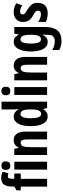

<svg xmlns="http://www.w3.org/2000/svg" viewBox="1058 -1864 1045 3202"><g transform="rotate(-90 1581.0 -262.5)"><path d="M289 -439H201V0H70V-439H8V-508L70 -547V-564Q70 -668 103 -716.5Q136 -765 212 -765Q241 -765 264.5 -760Q288 -755 319 -743L291 -645Q277 -649 264.5 -652Q252 -655 240 -655Q219 -655 210 -636.5Q201 -618 201 -573V-547H289Z M420 -762Q491 -762 491 -687Q491 -614 420 -614Q349 -614 349 -687Q349 -762 420 -762ZM485 -547V0H354V-547Z M844 -557Q913 -557 950.5 -507Q988 -457 988 -362V0H858V-324Q858 -382 846 -411.5Q834 -441 802 -441Q760 -441 744 -401Q728 -361 728 -263V0H598V-547H701L715 -477H723Q760 -557 844 -557Z M1241 10Q1163 10 1121 -65Q1079 -140 1079 -274Q1079 -407 1120.5 -482Q1162 -557 1237 -557Q1314 -557 1357 -477H1361Q1359 -508 1358 -531Q1357 -554 1357 -570V-760H1487V0H1383L1364 -59H1357Q1332 -23 1306 -6.5Q1280 10 1241 10ZM1281 -99Q1320 -99 1338.5 -137Q1357 -175 1357 -257V-288Q1357 -369 1338.5 -406.5Q1320 -444 1280 -444Q1211 -444 1211 -275Q1211 -99 1281 -99Z M1665 -762Q1736 -762 1736 -687Q1736 -614 1665 -614Q1594 -614 1594 -687Q1594 -762 1665 -762ZM1730 -547V0H1599V-547Z M2089 -557Q2158 -557 2195.5 -507Q2233 -457 2233 -362V0H2103V-324Q2103 -382 2091 -411.5Q2079 -441 2047 -441Q2005 -441 1989 -401Q1973 -361 1973 -263V0H1843V-547H1946L1960 -477H1968Q2005 -557 2089 -557Z M2486 -557Q2524 -557 2551.5 -539Q2579 -521 2602 -477H2609L2620 -547H2732V-28Q2732 101 2676.5 170.5Q2621 240 2498 240Q2454 240 2418 230.5Q2382 221 2349 202V87Q2389 109 2424.5 118.5Q2460 128 2494 128Q2545 128 2573.5 103Q2602 78 2602 16V7Q2602 -10 2603 -32Q2604 -54 2607 -73H2602Q2580 -30 2551.5 -10Q2523 10 2482 10Q2408 10 2366 -64Q2324 -138 2324 -270Q2324 -407 2367 -482Q2410 -557 2486 -557ZM2525 -444Q2456 -444 2456 -268Q2456 -184 2473.5 -143Q2491 -102 2527 -102Q2602 -102 2602 -252V-279Q2602 -366 2583.5 -405Q2565 -444 2525 -444Z M3135 -160Q3135 -76 3089 -33Q3043 10 2960 10Q2880 10 2817 -21V-147Q2844 -129 2878.5 -116Q2913 -103 2949 -103Q3005 -103 3005 -153Q3005 -174 2990 -191Q2975 -208 2923 -235Q2872 -263 2844 -302.5Q2816 -342 2816 -402Q2816 -474 2861 -515.5Q2906 -557 2984 -557Q3024 -557 3059 -546Q3094 -535 3129 -514L3093 -414Q3070 -430 3044 -440.5Q3018 -451 2991 -451Q2942 -451 2942 -408Q2942 -394 2948 -383.5Q2954 -373 2971 -361Q2988 -349 3022 -328Q3072 -299 3103.5 -261Q3135 -223 3135 -160Z"/></g></svg>

Font: Noto Sans Lao ExtraCondensed
Style: Bold
Weight: 700
Width: 2
Designer: Monotype Design Team
Foundry: Monotype Imaging Inc.
Version: Version 2.003; ttfautohint (v1.8.4.7-5d5b)